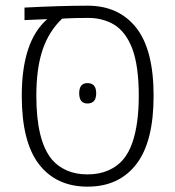

<svg xmlns="http://www.w3.org/2000/svg" viewBox="-20 -660 629 689"><path d="M149.4 -591.3 67.9 -587.9V-632.8Q200.2 -639.6 294.4 -639.6Q406.2 -639.6 468.8 -560.5Q531.2 -481.4 531.2 -316.2Q531.2 -150.9 469 -70.6Q406.7 9.8 294.4 9.8Q182.1 9.8 120.1 -70.3Q58.1 -150.4 58.1 -316.4Q58.1 -511.7 149.4 -591.3ZM298.8 -595.7Q247.6 -595.7 213.9 -593.8L202.6 -592.8Q154.8 -546.9 132.6 -480.5Q110.4 -414.1 110.4 -316.4Q110.4 -154.3 166.5 -87.4Q187 -63 219.2 -48.6Q251.5 -34.2 293.9 -34.2Q336.4 -34.2 368.9 -48.6Q401.4 -63 421.9 -87.4Q442.4 -111.8 455.1 -148.4Q478 -214.8 478 -316.4Q478 -421.9 455.1 -484.4Q435.1 -537.6 399.4 -564.9Q380.4 -579.1 353.8 -587.4Q327.1 -595.7 298.8 -595.7ZM293.9 -361.8Q325.2 -361.8 325.2 -325.2Q325.2 -288.6 293.9 -288.6Q264.2 -288.6 264.2 -325.2Q264.2 -361.8 293.9 -361.8Z"/></svg>

Font: Open Sans Hebrew Light
Style: Regular
Weight: 300
Foundry: Ascender Corporation, Yanek Iontef
Version: Version 2.001;PS 002.001;hotconv 1.0.70;makeotf.lib2.5.58329